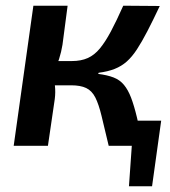

<svg xmlns="http://www.w3.org/2000/svg" viewBox="-20 -511 597 673"><path d="M545 -88 513 142H432L442 0H380L392 -88ZM540 -490Q516 -439 496.5 -401.5Q477 -364 460 -338Q443 -312 424.5 -295.5Q406 -279 382 -269.5Q358 -260 326 -256L324 -252Q356 -248 378 -239.5Q400 -231 414.5 -213.5Q429 -196 439.5 -168.5Q450 -141 460 -99.5Q470 -58 483 0H361Q346 -63 336 -104.5Q326 -146 314 -169.5Q302 -193 282 -202.5Q262 -212 229 -212L232 -297Q264 -297 287.5 -307.5Q311 -318 330 -341Q349 -364 368.5 -400.5Q388 -437 412 -491ZM217 -491 199 -354Q195 -329 187 -304Q179 -279 167 -253Q170 -233 172.5 -210.5Q175 -188 172 -164L148 0H28L97 -491ZM269 -297 258 -212H147L158 -297Z"/></svg>

Font: Exo 2 SemiBold
Style: Italic
Weight: 600
Italic angle: -8°
Designer: Natanael Gama
Foundry: Natanael Gama
Version: Version 2.010